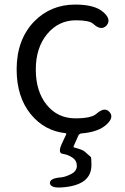

<svg xmlns="http://www.w3.org/2000/svg" viewBox="-20 -574 546 842"><path d="M249 248Q201 251 199 229Q198 208 246 204Q264 203 290.5 190Q317 177 317 153.5Q317 130 297.5 117Q278 104 254.5 100.5Q231 97 254 50L270 16Q272 11 267 10Q175 0 115 -73Q53 -149 53 -270Q53 -400 130 -480Q203 -554 310 -554Q397 -554 434 -520Q470 -488 447 -462Q424 -437 388 -470Q371 -485 313 -485Q237 -485 187 -425Q137 -365 137 -269Q137 -173 185 -114Q233 -55 311 -55Q380 -55 403 -75Q439 -107 460 -83Q482 -59 446 -27Q411 5 338 11Q327 12 323 22L303 67Q301 72 306 73Q341 82 350.5 90Q360 98 378 114Q381 117 381 150Q381 240 249 248Z"/></svg>

Font: Resource Han Rounded KR Normal
Style: Regular
Weight: 350
Designer: Cyano Hao (round all glyphs); Ryoko NISHIZUKA 西塚涼子 (kana, bopomofo & ideographs); Paul D. Hunt (Latin, Greek & Cyrillic)
Foundry: Cyano Hao
Version: 0.990